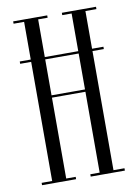

<svg xmlns="http://www.w3.org/2000/svg" viewBox="-81 -754 580 808"><g transform="rotate(-10 209.0 -350.0)"><path d="M32.5 0V-10H77.5V-519H30.5V-529H77.5V-690H32.5V-700H178V-690H137.5V-529H280.5V-690H240.5V-700H386.5V-690H339.5V-529H388V-519H339.5V-10H386.5V0H240.5V-10H280.5V-355.5H137.5V-10H178V0ZM137.5 -365.5H280.5V-519H137.5Z"/></g></svg>

Font: Imbue 100pt Light
Style: Regular
Weight: 300
Designer: Tyler Finck
Foundry: Etcetera Type Company
Version: Version 1.102; ttfautohint (v1.8.3)